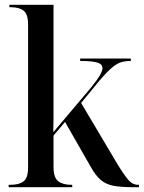

<svg xmlns="http://www.w3.org/2000/svg" viewBox="-20 -780 599 800"><path d="M16 0V-10H24Q60 -10 78.5 -24.5Q97 -39 97 -82V-678Q97 -721 78.5 -735.5Q60 -750 24 -750H19V-760H203V-344Q203 -317 203 -287Q203 -257 202 -229L360 -416Q385 -447 396 -466Q407 -485 407 -496Q407 -513 385 -519.5Q363 -526 314 -526V-536H525V-526Q503 -526 485.5 -521Q468 -516 447.5 -499Q427 -482 396 -446L318 -351L473 -90Q496 -53 509.5 -36.5Q523 -20 533.5 -15Q544 -10 555 -10H559V0H534Q484 0 452.5 -6Q421 -12 399.5 -30.5Q378 -49 358 -85L251 -272L203 -215V-85Q203 -40 222.5 -25Q242 -10 276 -10H281V0Z"/></svg>

Font: Noto Serif Display SemiCondensed Medium
Style: Regular
Weight: 500
Width: 4
Designer: Monotype Design Team
Foundry: Monotype Imaging Inc.
Version: Version 2.009